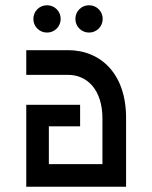

<svg xmlns="http://www.w3.org/2000/svg" viewBox="-20 -711 580 731"><path d="M370 -260V-86H166V-230H285V-312H80V0H460V-260C461 -428 365 -520 239 -520H80V-426H239C313 -426 370 -368 370 -260ZM107 -639C107 -610 130 -587 159 -587C188 -587 211 -610 211 -639C211 -668 188 -691 159 -691C130 -691 107 -668 107 -639ZM267 -639C267 -610 290 -587 319 -587C348 -587 371 -610 371 -639C371 -668 348 -691 319 -691C290 -691 267 -668 267 -639Z"/></svg>

Font: Grotesk 02 Mince
Style: Bold
Weight: 400
Designer: Frank Adebiaye, contributions by Jérémy Landes, Ariel Martín Pérez
Foundry: Velvetyne Type Foundry
Version: Version 3.000;Glyphs 3.1.2 (3150)